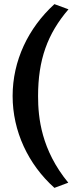

<svg xmlns="http://www.w3.org/2000/svg" viewBox="-20 -791 367 928"><path d="M243 -771C116 -655 41 -497 41 -327C41 -157 116 3 243 117L310 92C180 -66 164 -221 164 -326C164 -502 209 -627 311 -746Z"/></svg>

Font: Quattrocento Sans
Style: Bold
Weight: 700
Designer: Pablo Impallari
Foundry: Pablo Impallari, Igino Marini, Brenda Gallo
Version: Version 2.000